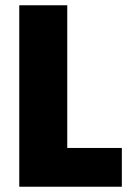

<svg xmlns="http://www.w3.org/2000/svg" viewBox="-20 -708 499 728"><path d="M53 0V-688H235V-147H442V0Z"/></svg>

Font: Saira SemiCondensed ExtraBold
Style: Regular
Weight: 800
Width: 4
Designer: Hector Gatti with collaboration of the Omnibus-Type team
Foundry: Omnibus-Type
Version: Version 1.101